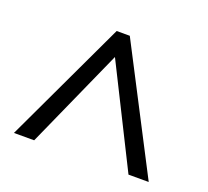

<svg xmlns="http://www.w3.org/2000/svg" viewBox="-86 -824 714 660"><g transform="rotate(20 271.0 -494.0)"><path d="M24 -269 236 -719H284L517 -269H443L261 -633L98 -269Z"/></g></svg>

Font: Stephens Clock
Style: Regular
Weight: 400
Designer: Peter Wiegel (catfonts.de) with slight modifications by DT1.org
Version: Version 0.9.1